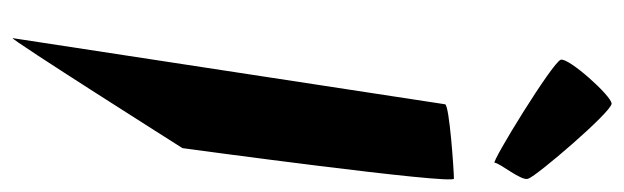

<svg xmlns="http://www.w3.org/2000/svg" viewBox="-360 -636 982 302"><g transform="rotate(90 131.0 -485.0)"><path d="M74 -876C78 -863 236 -766 236 -772C236 -780 266 -815 261 -825C257 -838 156 -956 143 -956C131 -956 70 -888 74 -876ZM40 -14C39 -6 213 -281 213 -281C214 -288 271 -708 261 -708C250 -708 145 -701 144 -694Z"/></g></svg>

Font: Ampere
Style: SuExtIta
Weight: 400
Version: Version 1